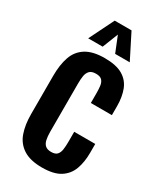

<svg xmlns="http://www.w3.org/2000/svg" viewBox="-260 -1159 1072 1264"><g transform="rotate(30 276.5 -527.5)"><path d="M286 11Q196 11 143.5 -23Q91 -57 70 -117.5Q49 -178 49 -258V-549Q49 -633 70 -693.5Q91 -754 143.5 -787Q196 -820 286 -820Q373 -820 422.5 -791Q472 -762 492.5 -709Q513 -656 513 -586V-518H353V-594Q353 -622 350 -646.5Q347 -671 333.5 -686.5Q320 -702 287 -702Q254 -702 239 -686Q224 -670 220 -644.5Q216 -619 216 -588V-220Q216 -186 221.5 -160.5Q227 -135 242.5 -121.5Q258 -108 287 -108Q319 -108 332.5 -123.5Q346 -139 349.5 -165Q353 -191 353 -220V-299H513V-232Q513 -161 493 -106.5Q473 -52 424 -20.5Q375 11 286 11ZM125 -878 218 -1066H346L441 -878H330L282 -997L235 -878Z"/></g></svg>

Font: Oswald SemiBold
Style: Regular
Weight: 600
Designer: Vernon Adams
Foundry: Vernon Adams
Version: Version 4.100; ttfautohint (v1.8.1.43-b0c9)